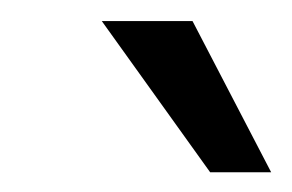

<svg xmlns="http://www.w3.org/2000/svg" viewBox="-20 -622 283 186"><path d="M242.7 -455.1H183.6L78.6 -601.6H166.5Z"/></svg>

Font: Meera
Style: Regular
Weight: 400
Designer: Hussain KH and Suresh P for Swathanthra Malayalam Computing (SMC)
Version: 7.0.0+20160512